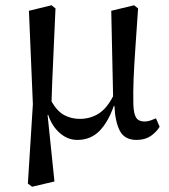

<svg xmlns="http://www.w3.org/2000/svg" viewBox="-20 -519 641 730"><path d="M86 179 105 -123 90 -478 176 -499 191 -487Q186 -368 182 -285.5Q178 -203 176 -133Q198 -95 225 -81Q252 -67 283 -67Q322 -67 353.5 -86Q385 -105 410 -153L403 -478L490 -499L505 -487Q499 -398 494.5 -333.5Q490 -269 488 -219.5Q486 -170 487 -124Q488 -87 497.5 -72Q507 -57 529 -57Q541 -57 552.5 -61Q564 -65 573 -69L587 -37Q574 -16 552.5 -1.5Q531 13 499 13Q454 13 436 -21Q418 -55 415 -116L413 -117Q391 -54 357.5 -20.5Q324 13 274 13Q237 13 207 -13.5Q177 -40 163 -83L161 -81L187 171L102 191Z"/></svg>

Font: Source Serif 4 SmText
Style: Regular
Weight: 400
Designer: Frank Grießhammer
Foundry: Adobe
Version: Version 4.005;hotconv 1.1.0;makeotfexe 2.6.0